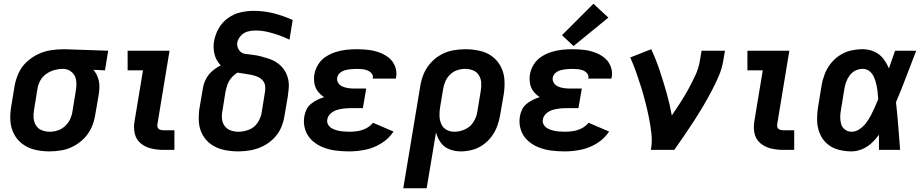

<svg xmlns="http://www.w3.org/2000/svg" viewBox="-20 -801 4936 1026"><path d="M244 8Q277 8 310.5 2Q344 -4 375.5 -21Q407 -38 432 -64.5Q457 -91 470.5 -123Q484 -155 489 -188L508 -298Q512 -322 511 -345.5Q510 -369 501.5 -390.5Q493 -412 479 -428L541 -425L558 -530L322 -538H321Q286 -538 251 -532.5Q216 -527 182.5 -511Q149 -495 121.5 -469Q94 -443 79 -409.5Q64 -376 58 -342L40 -232Q33 -193 35.5 -155Q38 -117 55 -84.5Q72 -52 101.5 -30.5Q131 -9 168 -0.5Q205 8 244 8ZM245 -97Q224 -97 203.5 -105Q183 -113 172 -131Q161 -149 159.5 -171Q158 -193 162 -215L180 -325Q183 -347 194.5 -369Q206 -391 226.5 -405.5Q247 -420 270 -426.5Q293 -433 316 -433Q343 -433 363.5 -415.5Q384 -398 387 -370.5Q390 -343 385 -315L367 -205Q364 -184 354.5 -163.5Q345 -143 327.5 -127Q310 -111 288.5 -104Q267 -97 246 -97Z M854 0H912V-105H854Q844 -105 835.5 -108Q827 -111 823 -119Q819 -127 821 -136L886 -530H662V-425H744L699 -153Q693 -120 700 -88Q707 -56 731.5 -35.5Q756 -15 788 -7.5Q820 0 854 0Z M1254 8Q1286 8 1319.5 2Q1353 -4 1384.5 -19.5Q1416 -35 1441.5 -60Q1467 -85 1481 -116.5Q1495 -148 1500 -181L1518 -286Q1521 -308 1523 -330Q1525 -352 1521 -373Q1517 -394 1508 -412Q1499 -430 1485 -445Q1471 -460 1453.5 -470.5Q1436 -481 1416 -487.5Q1396 -494 1375.5 -499.5Q1355 -505 1333.5 -507.5Q1312 -510 1290.5 -513Q1269 -516 1257 -534Q1245 -552 1248 -574Q1252 -594 1267.5 -610.5Q1283 -627 1303.5 -632.5Q1324 -638 1344 -638Q1377 -638 1408 -631Q1439 -624 1468.5 -613.5Q1498 -603 1527 -589L1544 -694Q1496 -716 1444 -729.5Q1392 -743 1336 -743Q1301 -743 1265.5 -735Q1230 -727 1198.5 -704.5Q1167 -682 1148.5 -649Q1130 -616 1124 -581Q1120 -557 1122.5 -533Q1125 -509 1134.5 -488Q1144 -467 1160 -452Q1136 -440 1114.5 -421.5Q1093 -403 1080.5 -378.5Q1068 -354 1064 -328L1046 -223Q1040 -184 1043 -146.5Q1046 -109 1064 -78Q1082 -47 1112 -27Q1142 -7 1179 0.5Q1216 8 1254 8ZM1254 -97Q1233 -97 1213 -104Q1193 -111 1181 -127Q1169 -143 1166.5 -163.5Q1164 -184 1168 -205L1185 -311Q1189 -331 1196 -350Q1203 -369 1217 -385.5Q1231 -402 1249 -413Q1266 -410 1284.5 -407.5Q1303 -405 1320.5 -401.5Q1338 -398 1354.5 -391.5Q1371 -385 1383 -372Q1395 -359 1397 -340.5Q1399 -322 1395 -304L1378 -198Q1373 -170 1356 -144.5Q1339 -119 1310.5 -108Q1282 -97 1254 -97Z M1846 8Q1889 8 1933 -1Q1977 -10 2017.5 -35Q2058 -60 2083 -98L1973 -145Q1958 -126 1936 -115Q1914 -104 1891.5 -100.5Q1869 -97 1846 -97Q1830 -97 1814.5 -98.5Q1799 -100 1784 -103.5Q1769 -107 1755.5 -114Q1742 -121 1734 -134Q1726 -147 1729 -163Q1732 -181 1747 -194.5Q1762 -208 1780.5 -213.5Q1799 -219 1817 -221Q1835 -223 1853 -223H1919L1937 -328H1870Q1854 -328 1838.5 -330.5Q1823 -333 1809.5 -339Q1796 -345 1787.5 -358Q1779 -371 1782 -387Q1785 -402 1798 -412.5Q1811 -423 1826.5 -426.5Q1842 -430 1857 -431.5Q1872 -433 1886 -433Q1901 -433 1915.5 -431.5Q1930 -430 1943 -425Q1956 -420 1965.5 -409Q1975 -398 1972 -383Q1972 -382 1971 -381H2095Q2096 -385 2097 -389Q2102 -420 2090.5 -448Q2079 -476 2056.5 -493.5Q2034 -511 2006 -521Q1978 -531 1948 -534.5Q1918 -538 1887 -538Q1859 -538 1831 -535Q1803 -532 1775.5 -523.5Q1748 -515 1722.5 -499Q1697 -483 1681 -457.5Q1665 -432 1660 -405Q1656 -380 1660 -356Q1664 -332 1678 -313.5Q1692 -295 1712 -282Q1693 -276 1675.5 -267.5Q1658 -259 1642 -246Q1626 -233 1617.5 -215Q1609 -197 1606 -178Q1600 -142 1611 -108Q1622 -74 1647.5 -50.5Q1673 -27 1705.5 -14Q1738 -1 1773.5 3.5Q1809 8 1846 8Z M2135 205H2260L2310 -94Q2317 -65 2334.5 -40Q2352 -15 2381 -3.5Q2410 8 2442 8Q2472 8 2503 0Q2534 -8 2561 -27Q2588 -46 2607.5 -72.5Q2627 -99 2637.5 -128.5Q2648 -158 2653 -188L2672 -298Q2678 -337 2675.5 -375Q2673 -413 2656 -445.5Q2639 -478 2610 -499.5Q2581 -521 2543.5 -529.5Q2506 -538 2468 -538Q2435 -538 2401.5 -532Q2368 -526 2337 -509Q2306 -492 2282 -465.5Q2258 -439 2244.5 -407Q2231 -375 2226 -342ZM2408 -97Q2384 -97 2365 -108Q2346 -119 2337.5 -139.5Q2329 -160 2328.5 -183Q2328 -206 2332 -229L2348 -325Q2351 -346 2360 -366.5Q2369 -387 2385.5 -403Q2402 -419 2423.5 -426Q2445 -433 2466 -433Q2488 -433 2508 -425Q2528 -417 2539 -399Q2550 -381 2551.5 -359.5Q2553 -338 2549 -315L2531 -205Q2527 -177 2510.5 -150Q2494 -123 2465.5 -110Q2437 -97 2408 -97Z M2998 8Q3041 8 3085 -1Q3129 -10 3169.5 -35Q3210 -60 3235 -98L3125 -145Q3110 -126 3088 -115Q3066 -104 3043.5 -100.5Q3021 -97 2998 -97Q2982 -97 2966.5 -98.5Q2951 -100 2936 -103.5Q2921 -107 2907.5 -114Q2894 -121 2886 -134Q2878 -147 2881 -163Q2884 -181 2899 -194.5Q2914 -208 2932.5 -213.5Q2951 -219 2969 -221Q2987 -223 3005 -223H3071L3089 -328H3022Q3006 -328 2990.5 -330.5Q2975 -333 2961.5 -339Q2948 -345 2939.5 -358Q2931 -371 2934 -387Q2937 -402 2950 -412.5Q2963 -423 2978.5 -426.5Q2994 -430 3009 -431.5Q3024 -433 3038 -433Q3053 -433 3067.5 -431.5Q3082 -430 3095 -425Q3108 -420 3117.5 -409Q3127 -398 3124 -383Q3124 -382 3123 -381H3247Q3248 -385 3249 -389Q3254 -420 3242.5 -448Q3231 -476 3208.5 -493.5Q3186 -511 3158 -521Q3130 -531 3100 -534.5Q3070 -538 3039 -538Q3011 -538 2983 -535Q2955 -532 2927.5 -523.5Q2900 -515 2874.5 -499Q2849 -483 2833 -457.5Q2817 -432 2812 -405Q2808 -380 2812 -356Q2816 -332 2830 -313.5Q2844 -295 2864 -282Q2845 -276 2827.5 -267.5Q2810 -259 2794 -246Q2778 -233 2769.5 -215Q2761 -197 2758 -178Q2752 -142 2763 -108Q2774 -74 2799.5 -50.5Q2825 -27 2857.5 -14Q2890 -1 2925.5 3.5Q2961 8 2998 8ZM3045 -555 3231 -707 3151 -781 2983 -613Z M3458 0H3583Q3610 -38 3636 -76Q3662 -114 3687 -152.5Q3712 -191 3735.5 -230.5Q3759 -270 3780.5 -310.5Q3802 -351 3820 -392.5Q3838 -434 3845 -477L3854 -530H3729L3720 -477Q3714 -438 3696.5 -400Q3679 -362 3659 -325.5Q3639 -289 3616.5 -254Q3594 -219 3570 -184Q3559 -245 3542 -305Q3525 -365 3505.5 -423.5Q3486 -482 3460 -538L3348 -494Q3365 -456 3379 -416.5Q3393 -377 3405.5 -337Q3418 -297 3428.5 -256Q3439 -215 3447.5 -173Q3456 -131 3461 -87.5Q3466 -44 3458 0Z M4166 0H4224V-105H4166Q4156 -105 4147.5 -108Q4139 -111 4135 -119Q4131 -127 4133 -136L4198 -530H3974V-425H4056L4011 -153Q4005 -120 4012 -88Q4019 -56 4043.5 -35.5Q4068 -15 4100 -7.5Q4132 0 4166 0Z M4530 8Q4558 8 4586 -3.5Q4614 -15 4636.5 -35.5Q4659 -56 4677 -81Q4677 -40 4677 0H4790Q4785 -64 4780 -127.5Q4775 -191 4768 -255Q4797 -323 4823 -392Q4849 -461 4876 -530H4763Q4747 -483 4730 -435Q4719 -463 4700 -487.5Q4681 -512 4652 -525Q4623 -538 4590 -538Q4559 -538 4527.5 -531Q4496 -524 4467.5 -505.5Q4439 -487 4418.5 -460.5Q4398 -434 4386.5 -403.5Q4375 -373 4370 -342L4352 -232Q4346 -195 4346.5 -158.5Q4347 -122 4360 -89.5Q4373 -57 4398.5 -34Q4424 -11 4459 -1.5Q4494 8 4530 8ZM4530 -97Q4511 -97 4495.5 -108.5Q4480 -120 4475 -138Q4470 -156 4470 -175.5Q4470 -195 4474 -215L4492 -325Q4495 -344 4501.5 -362.5Q4508 -381 4520.5 -398Q4533 -415 4551.5 -424Q4570 -433 4590 -433Q4611 -433 4626.5 -420.5Q4642 -408 4650 -389.5Q4658 -371 4662.5 -351.5Q4667 -332 4669.5 -311.5Q4672 -291 4673 -271Q4664 -249 4654.5 -227.5Q4645 -206 4634 -185Q4623 -164 4608.5 -144.5Q4594 -125 4573.5 -111Q4553 -97 4530 -97Z"/></svg>

Font: Iosevka Sparkle
Style: Bold Italic
Weight: 700
Italic angle: -9°
Designer: Belleve Invis
Foundry: Belleve Invis
Version: Version 4.5.0; ttfautohint (v1.8.3)